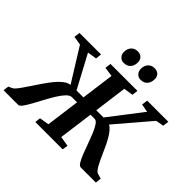

<svg xmlns="http://www.w3.org/2000/svg" viewBox="-236 -1240 1514 1514"><g transform="rotate(45 520.5 -483.0)"><path d="M-27 0 -20.5 -47 10 -60.5Q20.5 -65 34.5 -81.5Q48.5 -98 65.8 -123Q83 -148 102.5 -177Q126.5 -213 152.2 -251Q178 -289 205.2 -322.5Q232.5 -356 260.8 -378Q289 -400 317 -403.5L144.5 -681L70.5 -693L77.5 -743H317.5L312 -693L234 -681L381.5 -405.5H458.5L495.5 -682L416.5 -693L423 -743H723.5L717 -693L638.5 -681.5L602 -405.5H682.5L894 -680.5L825.5 -693L832 -743H1068L1061.5 -693L995 -680.5L752.5 -396.5Q770.5 -387.5 788 -367Q805.5 -346.5 821.8 -318.5Q838 -290.5 853 -258.8Q868 -227 881.5 -196Q892.5 -170.5 903.5 -147.5Q914.5 -124.5 925 -106.2Q935.5 -88 944.8 -76.5Q954 -65 962.5 -62L1008 -48.5L1003 0H834Q819 0 803.8 -25Q788.5 -50 773 -90Q757.5 -130 741.8 -174.2Q726 -218.5 709.5 -258.2Q693 -298 676 -323.2Q659 -348.5 640.5 -348.5H594.5L556 -60.5L639.5 -47L632.5 0H327.5L333 -47L413 -60.5L450.5 -342.5H393Q371.5 -342.5 347.8 -317.8Q324 -293 300 -254Q276 -215 252.5 -171.2Q229 -127.5 207.8 -88.5Q186.5 -49.5 168.5 -24.8Q150.5 0 137 0ZM489.5 -822Q463.5 -822 446.8 -840.8Q430 -859.5 430.5 -887Q431.5 -923 451.8 -944.2Q472 -965.5 505 -965.5Q536 -965.5 552 -947.8Q568 -930 567.5 -903.5Q567 -867 547.2 -844.5Q527.5 -822 489.5 -822ZM677.5 -822Q652 -822 635.2 -840.8Q618.5 -859.5 619 -887Q620 -923 640 -944.2Q660 -965.5 693 -965.5Q723.5 -965.5 739.8 -947.8Q756 -930 755 -903.5Q754.5 -867 734.8 -844.5Q715 -822 677.5 -822Z"/></g></svg>

Font: Merriweather
Style: Bold Italic
Weight: 700
Italic angle: -7.8°
Version: Version 2.101